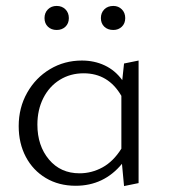

<svg xmlns="http://www.w3.org/2000/svg" viewBox="-20 -622 568 647"><path d="M130 -561Q130 -579 141.5 -590.5Q153 -602 171 -602Q189 -602 200.5 -590.5Q212 -579 212 -561Q212 -543 200.5 -532Q189 -521 171 -521Q153 -521 141.5 -532Q130 -543 130 -561ZM320 -561Q320 -579 331.5 -590.5Q343 -602 362 -602Q379 -602 390.5 -590.5Q402 -579 402 -561Q402 -543 390.5 -532Q379 -521 362 -521Q343 -521 331.5 -532Q320 -543 320 -561ZM447 -418V-5L398 5L391 -70Q330 4 235 4Q178 4 134.5 -22Q91 -48 67 -93.5Q43 -139 43 -197Q43 -259 71.5 -309.5Q100 -360 148.5 -389Q197 -418 256 -418Q298 -418 333 -401.5Q368 -385 392 -352L398 -408ZM389 -121V-299Q345 -375 262 -375Q217 -375 181.5 -353Q146 -331 126 -291.5Q106 -252 106 -202Q106 -131 145 -84.5Q184 -38 248 -38Q289 -38 325.5 -58Q362 -78 389 -121Z"/></svg>

Font: Ysabeau Infant Semilight
Style: Regular
Weight: 300
Designer: Christian Thalmann (Catharsis Fonts)
Version: Version 0.003